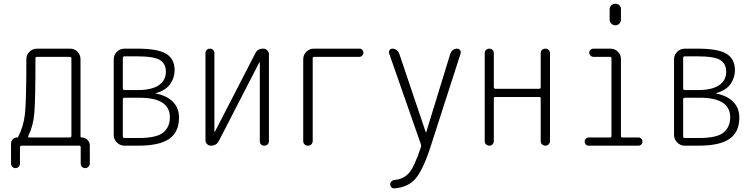

<svg xmlns="http://www.w3.org/2000/svg" viewBox="-20 -780 4040 1028"><path d="M130.9 -50.8Q129.9 -48.8 131.3 -46.4Q132.8 -43.9 135.7 -43.9H352.5Q361.3 -43.9 362.3 -51.8V-467.8Q362.3 -475.6 352.5 -475.6H177.7Q169.9 -475.6 169.9 -468.8Q169.9 -240.2 163.6 -171.9Q157.2 -103.5 130.9 -50.8ZM39.1 95.7V-11.7Q39.1 -24.4 48.3 -34.2Q57.6 -43.9 71.3 -43.9Q76.2 -43.9 77.1 -46.9Q106.4 -102.5 113.8 -171.4Q121.1 -240.2 121.1 -463.9Q121.1 -487.3 138.2 -503.4Q155.3 -519.5 177.7 -519.5H355.5Q378.9 -519.5 395 -502.9Q411.1 -486.3 411.1 -462.9V-49.8Q411.1 -43.9 418 -43.9Q435.5 -43.9 448.2 -31.2Q460.9 -18.6 460.9 -1V94.7Q460.9 105.5 453.6 112.8Q446.3 120.1 436 120.1Q425.8 120.1 418.9 113.3Q412.1 106.4 412.1 94.7V8.8Q412.1 0 403.3 0H95.7Q86.9 0 86.9 8.8V95.7Q86.9 105.5 80.1 112.8Q73.2 120.1 63 120.1Q52.7 120.1 45.9 113.3Q39.1 106.4 39.1 95.7Z M637.7 -249V-49.8Q637.7 -41 647.5 -41H720.7Q819.3 -41 854.5 -70.8Q889.6 -100.6 889.6 -152.3Q889.6 -257.8 722.7 -256.8H647.5Q637.7 -256.8 637.7 -249ZM637.7 -469.7V-306.6Q637.7 -297.9 647.5 -297.9H718.8Q792 -297.9 830.1 -323.7Q868.2 -349.6 868.2 -396.5Q868.2 -437.5 837.4 -458Q806.6 -478.5 710 -478.5H647.5Q637.7 -478.5 637.7 -469.7ZM646.5 0Q623 0 606 -17.1Q588.9 -34.2 588.9 -56.6V-462.9Q588.9 -486.3 606 -502.9Q623 -519.5 646.5 -519.5H714.8Q824.2 -519.5 869.6 -492.2Q915 -464.8 915 -403.3Q915 -365.2 892.1 -331.1Q869.1 -296.9 814.5 -281.2Q813.5 -281.2 813.5 -280.3L814.5 -279.3Q874 -267.6 906.2 -234.4Q938.5 -201.2 938.5 -150.4Q938.5 -73.2 886.2 -36.6Q834 0 719.7 0Z M1109.4 0Q1097.7 0 1088.9 -8.3Q1080.1 -16.6 1080.1 -29.3V-496.1Q1080.1 -505.9 1086.9 -512.7Q1093.8 -519.5 1104 -519.5Q1114.3 -519.5 1121.1 -512.7Q1127.9 -505.9 1127.9 -496.1V-75.2Q1127.9 -74.2 1128.9 -74.2Q1130.9 -74.2 1130.9 -75.2L1346.7 -494.1Q1359.4 -520.5 1389.6 -519.5Q1401.4 -519.5 1410.6 -510.7Q1419.9 -502 1419.9 -490.2V-24.4Q1419.9 -14.6 1413.1 -7.3Q1406.2 0 1395 0Q1383.8 0 1377.4 -6.8Q1371.1 -13.7 1371.1 -24.4V-445.3Q1371.1 -446.3 1370.1 -446.3Q1368.2 -446.3 1368.2 -445.3L1152.3 -26.4Q1139.6 0 1109.4 0Z M1603.5 -25.4V-462.9Q1603.5 -486.3 1620.1 -502.9Q1636.7 -519.5 1660.2 -519.5H1904.3Q1913.1 -519.5 1919.4 -513.2Q1925.8 -506.8 1925.8 -498Q1925.8 -489.3 1919.4 -482.4Q1913.1 -475.6 1904.3 -475.6H1662.1Q1654.3 -475.6 1654.3 -467.8V-25.4Q1654.3 -14.6 1647 -7.3Q1639.6 0 1628.9 0Q1618.2 0 1610.8 -6.8Q1603.5 -13.7 1603.5 -25.4Z M2233.4 -7.8 2063.5 -494.1Q2060.5 -503.9 2065.9 -511.7Q2071.3 -519.5 2081.1 -519.5Q2092.8 -519.5 2103 -512.2Q2113.3 -504.9 2117.2 -494.1L2259.8 -71.3Q2259.8 -70.3 2260.7 -70.3Q2261.7 -70.3 2261.7 -71.3L2391.6 -494.1Q2395.5 -504.9 2405.3 -512.2Q2415 -519.5 2426.8 -519.5Q2436.5 -519.5 2442.9 -511.7Q2449.2 -503.9 2446.3 -494.1L2287.1 0Q2245.1 130.9 2204.1 177.2Q2163.1 223.6 2090.8 228.5Q2082 229.5 2075.7 222.7Q2069.3 215.8 2069.3 207Q2069.3 198.2 2075.7 191.4Q2082 184.6 2090.8 183.6Q2140.6 179.7 2169.9 146Q2199.2 112.3 2233.4 8.8Q2236.3 0 2233.4 -7.8Z M2575.2 -24.4V-496.1Q2575.2 -505.9 2582.5 -512.7Q2589.8 -519.5 2600.1 -519.5Q2610.4 -519.5 2617.2 -512.7Q2624 -505.9 2624 -496.1V-314.5Q2624 -305.7 2631.8 -304.7H2867.2Q2875 -304.7 2875 -314.5V-495.1Q2875 -505.9 2882.3 -512.7Q2889.6 -519.5 2899.9 -519.5Q2910.2 -519.5 2917.5 -512.7Q2924.8 -505.9 2924.8 -495.1V-25.4Q2924.8 -14.6 2917.5 -7.3Q2910.2 0 2899.9 0Q2889.6 0 2882.3 -6.8Q2875 -13.7 2875 -25.4V-252.9Q2875 -260.7 2867.2 -260.7H2631.8Q2624 -260.7 2624 -252.9V-24.4Q2624 -14.6 2617.2 -7.3Q2610.4 0 2600.1 0Q2589.8 0 2582.5 -6.8Q2575.2 -13.7 2575.2 -24.4Z M3244.1 -730.5Q3244.1 -743.2 3252.9 -751.5Q3261.7 -759.8 3274.9 -759.8Q3288.1 -759.8 3296.4 -751.5Q3304.7 -743.2 3304.7 -730.5V-675.8Q3304.7 -663.1 3296.4 -653.8Q3288.1 -644.5 3274.9 -644.5Q3261.7 -644.5 3252.9 -653.8Q3244.1 -663.1 3244.1 -675.8ZM3131.8 0Q3123 0 3116.7 -6.3Q3110.4 -12.7 3110.4 -22Q3110.4 -31.2 3116.7 -37.6Q3123 -43.9 3131.8 -43.9H3246.1Q3253.9 -43.9 3253.9 -51.8V-466.8Q3253.9 -475.6 3246.1 -475.6H3157.2Q3148.4 -475.6 3141.6 -482.4Q3134.8 -489.3 3134.8 -498Q3134.8 -506.8 3141.6 -513.2Q3148.4 -519.5 3157.2 -519.5H3249Q3272.5 -519.5 3288.6 -502.9Q3304.7 -486.3 3304.7 -462.9V-51.8Q3304.7 -43.9 3314.5 -43.9H3398.4Q3407.2 -43.9 3413.6 -37.6Q3419.9 -31.2 3419.9 -22Q3419.9 -12.7 3413.6 -6.3Q3407.2 0 3398.4 0Z M3637.7 -249V-49.8Q3637.7 -41 3647.5 -41H3720.7Q3819.3 -41 3854.5 -70.8Q3889.6 -100.6 3889.6 -152.3Q3889.6 -257.8 3722.7 -256.8H3647.5Q3637.7 -256.8 3637.7 -249ZM3637.7 -469.7V-306.6Q3637.7 -297.9 3647.5 -297.9H3718.8Q3792 -297.9 3830.1 -323.7Q3868.2 -349.6 3868.2 -396.5Q3868.2 -437.5 3837.4 -458Q3806.6 -478.5 3710 -478.5H3647.5Q3637.7 -478.5 3637.7 -469.7ZM3646.5 0Q3623 0 3606 -17.1Q3588.9 -34.2 3588.9 -56.6V-462.9Q3588.9 -486.3 3606 -502.9Q3623 -519.5 3646.5 -519.5H3714.8Q3824.2 -519.5 3869.6 -492.2Q3915 -464.8 3915 -403.3Q3915 -365.2 3892.1 -331.1Q3869.1 -296.9 3814.5 -281.2Q3813.5 -281.2 3813.5 -280.3L3814.5 -279.3Q3874 -267.6 3906.2 -234.4Q3938.5 -201.2 3938.5 -150.4Q3938.5 -73.2 3886.2 -36.6Q3834 0 3719.7 0Z"/></svg>

Font: Rounded-X Mgen+ 2m light
Style: Regular
Weight: 200
Designer: [Source Han Sans]
Ryoko NISHIZUKA  (kana & ideographs); Paul D. Hunt (Latin, Greek & Cyrillic); Wenlong ZHANG  (bopomofo
Version: Version 1.059.20150602